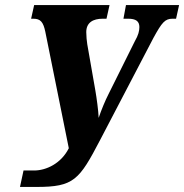

<svg xmlns="http://www.w3.org/2000/svg" viewBox="-20 -734 728 759"><path d="M59 5H124C272 5 293 -22 376 -181L587 -585C620 -645 632 -660 662 -660H676L688 -714H478L468 -660H487C517 -660 531 -650 531 -627C531 -612 527 -595 513 -571L410 -364C396 -337 380 -298 370 -268C369 -297 362 -347 357 -376L325 -559C323 -572 321 -591 321 -607C321 -645 348 -660 386 -660H401L413 -714H115L103 -660H112C140 -660 151 -647 159 -609L252 -148C222 -88 163 -60 115 -60H73Z"/></svg>

Font: Noto Serif Condensed Extra
Style: Italic
Weight: 800
Width: 3
Italic angle: -12°
Designer: Monotype Design Team
Foundry: Monotype Imaging Inc.
Version: Version 1.901